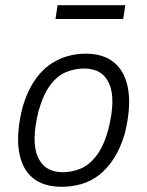

<svg xmlns="http://www.w3.org/2000/svg" viewBox="-20 -709 564 737"><path d="M217 8Q146 8 104.5 -27Q63 -62 52.5 -131Q42 -200 67 -299Q84 -356 109.5 -395Q135 -434 166.5 -457.5Q198 -481 234.5 -492Q271 -503 309 -503Q379 -503 420.5 -467Q462 -431 472.5 -362.5Q483 -294 459 -196Q442 -139 416.5 -100Q391 -61 360 -37Q329 -13 292.5 -2.5Q256 8 217 8ZM221 -48Q256 -48 289 -61.5Q322 -75 350 -111Q378 -147 396 -213Q425 -328 399.5 -387Q374 -446 303 -446Q269 -446 235.5 -433Q202 -420 174.5 -384.5Q147 -349 128 -283Q99 -166 125 -107Q151 -48 221 -48ZM193 -636 201 -689H461L453 -636Z"/></svg>

Font: Nunito Sans 7pt Condensed Light
Style: Italic
Weight: 300
Width: 3
Italic angle: -9°
Designer: Vernon Adams
Foundry: Vernon Adams
Version: Version 3.101;gftools[0.9.27]